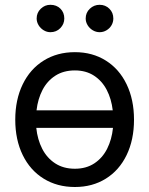

<svg xmlns="http://www.w3.org/2000/svg" viewBox="-20 -749 607 780"><path d="M42 -262.7Q42 -344.2 72.3 -406.5Q102.5 -468.8 157.5 -502.9Q212.4 -537.1 284.2 -537.1Q355.5 -537.1 409.9 -502.9Q464.4 -468.8 494.4 -406.5Q524.4 -344.2 524.4 -262.7Q524.4 -181.2 494.4 -119.1Q464.4 -57.1 409.9 -23.2Q355.5 10.7 284.2 10.7Q212.4 10.7 157.5 -23.2Q102.5 -57.1 72.3 -119.1Q42 -181.2 42 -262.7ZM439 -229.5H127.4Q132.3 -182.1 151.4 -144.8Q170.4 -107.4 204.1 -85.4Q237.8 -63.5 284.2 -63.5Q330.1 -63.5 363.3 -85.4Q396.5 -107.4 415.3 -144.8Q434.1 -182.1 439 -229.5ZM438 -300.8Q432.6 -347.2 413.6 -383.8Q394.5 -420.4 361.8 -441.7Q329.1 -462.9 284.2 -462.9Q238.3 -462.9 205.1 -441.7Q171.9 -420.4 152.8 -383.8Q133.8 -347.2 128.4 -300.8ZM128.9 -673.8Q128.9 -697.3 145.5 -713.4Q162.1 -729.5 184.6 -729.5Q209.5 -729.5 225.3 -713.9Q241.2 -698.2 241.2 -673.8Q241.2 -651.4 225.1 -634.8Q209 -618.2 184.6 -618.2Q170.4 -618.2 157.5 -626Q144.5 -633.8 136.7 -646.7Q128.9 -659.7 128.9 -673.8ZM328.1 -673.8Q328.1 -697.8 345 -713.6Q361.8 -729.5 384.8 -729.5Q408.2 -729.5 424.3 -713.6Q440.4 -697.8 440.4 -673.8Q440.4 -659.2 433.1 -646.5Q425.8 -633.8 412.8 -626Q399.9 -618.2 384.8 -618.2Q370.1 -618.2 356.9 -626Q343.8 -633.8 335.9 -646.7Q328.1 -659.7 328.1 -673.8Z"/></svg>

Font: Pretendard Std
Style: Regular
Weight: 400
Designer: Base glyphs from Inter by Rasmus Andersson; Hangeul glyphs from Noto Sans CJK(Source Han Sans) by Jang Soo-young and Kan
Foundry: Kil Hyung-jin
Version: Version 1.309